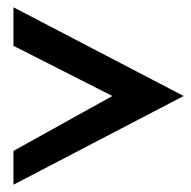

<svg xmlns="http://www.w3.org/2000/svg" viewBox="-20 -546 525 528"><path d="M17 -38 485 -282 17 -526V-420L289 -282L17 -131Z"/></svg>

Font: Charger Pro
Style: Blk
Weight: 900
Designer: Jasper
Foundry: Cannot Into Space Fonts
Version: Version 1.09